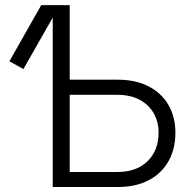

<svg xmlns="http://www.w3.org/2000/svg" viewBox="-20 -748 765 768"><path d="M73.7 -471.7 17.6 -502.9 145 -727.5H219.2ZM239.7 -429.2H451.2Q522.5 -429.2 574.2 -402.6Q626 -376 653.8 -328.1Q681.6 -280.3 681.6 -217.3Q681.6 -151.9 653.8 -102.8Q626 -53.7 574.5 -26.9Q522.9 0 451.2 0H190.9V-727.5H258.8V-60.1H449.7Q526.4 -60.1 570.3 -103.3Q614.3 -146.5 614.3 -217.8Q614.3 -262.2 594.2 -296.1Q574.2 -330.1 537.6 -349.4Q501 -368.7 449.7 -368.7H239.7Z"/></svg>

Font: Inter 24pt Light
Style: Regular
Weight: 300
Designer: Rasmus Andersson
Foundry: rsms
Version: Version 4.001;git-66647c0bb